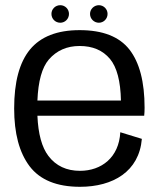

<svg xmlns="http://www.w3.org/2000/svg" viewBox="-20 -714 628 739"><path d="M288 5C415 5 515.5 -54 526 -179.5L443 -205C438 -108 370.5 -56.5 288 -56.5C236 -56.5 195.5 -75.5 166.5 -113.5C141 -147 127 -198.5 124 -268.5H535C536 -277.5 536.5 -288 536.5 -299.5C536.5 -399 517 -473.5 478 -523.5C439 -573 375.5 -598 286.5 -598C200 -598 136.5 -573 95.5 -523.5C54.5 -473.5 34.5 -398 34.5 -296.5C34.5 -201 54 -127 94 -74C134 -21.5 198.5 5 288 5ZM124 -327C127 -401.5 141.5 -454 168 -485C198 -519.5 237.5 -537 286.5 -537C336.5 -537 375.5 -520.5 403.5 -487C430 -455 444 -401.5 445.5 -327ZM212 -626.5C230.5 -626.5 245.5 -641.5 245.5 -660.5C245.5 -679 230.5 -694 212 -694C193 -694 178 -679 178 -660.5C178 -641.5 193 -626.5 212 -626.5ZM360.5 -626.5C379 -626.5 394 -641.5 394 -660.5C394 -679 379 -694 360.5 -694C342 -694 326.5 -679 326.5 -660.5C326.5 -641.5 342 -626.5 360.5 -626.5Z"/></svg>

Font: Anybody
Style: Regular
Weight: 400
Designer: Tyler Finck
Foundry: Etcetera Type Company
Version: Version 1.110